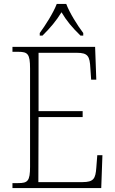

<svg xmlns="http://www.w3.org/2000/svg" viewBox="-20 -951 584 971"><path d="M181 -784V-771H195C237 -813 263 -844 291 -889C318 -844 344 -813 387 -771H401V-784C372 -822 332 -886 315 -931H267C250 -886 209 -822 181 -784ZM43 0H492L498 -166H472L467 -102C463 -48 454 -30 397 -30H174L175 -359H398V-389H175V-684H368C425 -684 434 -667 437 -606L441 -548H467L461 -714H43V-689H72C120 -689 132 -679 132 -605V-108C132 -35 120 -25 72 -25H43Z"/></svg>

Font: Noto Serif Thai SemiCondensed ExtraLight
Style: Regular
Weight: 200
Width: 4
Designer: Monotype Design Team
Foundry: Monotype Imaging Inc.
Version: Version 2.002